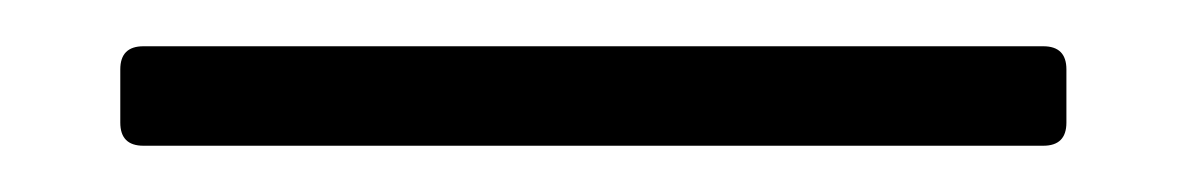

<svg xmlns="http://www.w3.org/2000/svg" viewBox="-20 -63 513 83"><path d="M32 -10V-33Q32 -43 42 -43H431Q441 -43 441 -33V-10Q441 0 431 0H42Q32 0 32 -10Z"/></svg>

Font: Barlow GEO Light
Style: Regular
Weight: 300
Designer: Jeremy Tribby
Foundry: Tribby Type
Version: Version 1.408